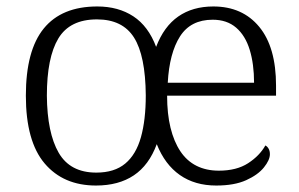

<svg xmlns="http://www.w3.org/2000/svg" viewBox="-20 -564 926 594"><path d="M277 10Q176 10 118 -58.5Q60 -127 60 -268Q60 -408 115.5 -476Q171 -544 281 -544Q346 -544 392.5 -513.5Q439 -483 463 -419Q487 -482 531.5 -513Q576 -544 640 -544Q730 -544 782 -481Q834 -418 834 -299V-268H497Q497 -212 507.5 -169Q518 -126 538 -96Q558 -66 588 -51Q618 -36 657 -36Q712 -36 747.5 -59Q783 -82 801 -114Q807 -111 811 -104Q815 -97 815 -87Q815 -69 796.5 -46Q778 -23 741.5 -6.5Q705 10 649 10Q583 10 536.5 -22.5Q490 -55 465 -118Q441 -53 394 -21.5Q347 10 277 10ZM278 -30Q334 -30 367.5 -58Q401 -86 416 -139.5Q431 -193 431 -269Q430 -392 394.5 -448Q359 -504 280 -504Q196 -504 160.5 -445Q125 -386 125 -268Q126 -153 161.5 -91.5Q197 -30 278 -30ZM766 -308Q766 -366 752.5 -410Q739 -454 710.5 -478.5Q682 -503 638 -503Q570 -503 537 -451.5Q504 -400 499 -308Z"/></svg>

Font: Noto Serif Armenian Light
Style: Regular
Weight: 300
Version: Version 2.007